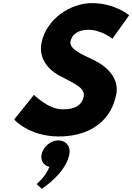

<svg xmlns="http://www.w3.org/2000/svg" viewBox="-20 -860 848 1231"><path d="M353.6 40C403.6 40 435.2 80 424.7 130C405.1 223 322.1 299 248.2 351L214.7 320C214.7 320 271.2 275 296.8 210C260.7 201 238.3 170 246.7 130C257.2 80 305.6 40 353.6 40ZM568.6 -840C435.6 -840 279 -742 246.6 -588C228.6 -502 270.4 -425 359.1 -376C446.8 -327 529.1 -300 516.5 -240C500.3 -163 421.4 -159 380.4 -159C288.4 -159 198 -252 198 -252L70.8 -94C70.8 -94 164.8 15 357.8 15C518.8 15 683.4 -54 724.8 -251C747.5 -359 662.9 -437 579.1 -476C493.5 -516 422.4 -549 432.1 -595C441.6 -640 481.7 -669 545.7 -669C630.7 -669 700.7 -612 700.7 -612L808.2 -762C808.2 -762 718.6 -840 568.6 -840Z"/></svg>

Font: Hussar
Style: BdOblTwo
Weight: 700
Foundry: Cannot Into Space Fonts
Version: Version 2.00